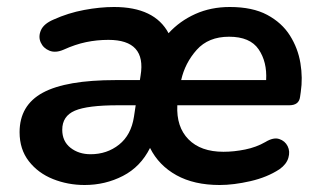

<svg xmlns="http://www.w3.org/2000/svg" viewBox="-20 -519 919 549"><path d="M222 10Q174 10 131.5 -7Q89 -24 62.5 -58Q36 -92 36 -141Q36 -218 102.5 -254Q169 -290 311 -290H380L382 -303Q399 -405 290 -405Q257 -405 226 -398.5Q195 -392 162 -377Q139 -367 121.5 -374Q104 -381 96.5 -397.5Q89 -414 97 -432.5Q105 -451 133 -463Q175 -482 220.5 -490.5Q266 -499 306 -499Q422 -499 462 -424Q494 -459 538.5 -479Q583 -499 637 -499Q702 -499 744 -476.5Q786 -454 809 -417.5Q832 -381 839 -338.5Q846 -296 840 -256L838 -242Q835 -218 807 -218H487Q484 -156 519 -120.5Q554 -85 619 -85Q649 -85 681 -91.5Q713 -98 739 -113Q762 -127 778.5 -121.5Q795 -116 802.5 -101Q810 -86 804.5 -67.5Q799 -49 779 -35Q744 -12 696 -1Q648 10 608 10Q535 10 484.5 -18Q434 -46 409 -96Q382 -42 331.5 -16Q281 10 222 10ZM635 -414Q576 -414 542.5 -376.5Q509 -339 498 -290H741Q744 -342 719.5 -378Q695 -414 635 -414ZM239 -78Q286 -78 320.5 -105.5Q355 -133 363 -185L368 -218H318Q230 -218 194 -202.5Q158 -187 158 -148Q158 -115 181.5 -96.5Q205 -78 239 -78Z"/></svg>

Font: Nunito
Style: Bold Italic
Weight: 700
Italic angle: -9°
Designer: Vernon Adams
Foundry: Vernon Adams
Version: Version 3.601; ttfautohint (v1.8.2.53-6de2)